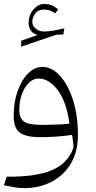

<svg xmlns="http://www.w3.org/2000/svg" viewBox="-20 -692 486 976"><path d="M102.9 264.3C155.2 264.3 201.9 253.3 243.3 231.4C284.8 209.5 317.1 178.6 341 138.1C364.3 97.6 376.2 50 376.2 -4.8C376.2 -72.9 367.6 -133.3 350.5 -185.7C333.3 -237.6 311 -278.6 283.8 -308.1C256.2 -337.1 226.7 -351.9 194.8 -351.9C169.5 -351.9 146.2 -341.4 124.3 -320C101.9 -298.6 84.3 -269 70.5 -231.4C56.7 -193.8 49.5 -151 49.5 -102.9C49.5 -61.4 60 -32.9 81 -17.6C101.9 -2.4 136.7 5.2 185.7 5.2C211.9 5.2 239 4.3 266.7 2.4C293.8 0.5 320.5 -2.4 346.2 -6.2C348.1 5.7 349.5 16.2 351 25.7C352.4 35.7 352.9 46.7 353.3 58.6C334.8 111.9 298.1 150 244.3 172.9C190.5 196.2 113.3 207.1 13.8 206.2L0 250C15.7 253.3 32.4 256.2 51 259.5C69 262.9 86.2 264.3 102.9 264.3ZM333.3 -63.3C311 -61 287.1 -59 262.4 -58.6C237.6 -57.6 214.8 -57.1 193.3 -57.1C150 -57.1 120 -62.4 103.3 -73.3C86.7 -84.3 78.1 -104.3 78.1 -133.3C78.1 -162.9 82.4 -189.5 91.4 -213.8C100.5 -238.1 112.4 -257.1 127.1 -271.4C141.9 -285.7 158.1 -292.9 175.7 -292.9C211.4 -292.9 244.3 -272.9 274.3 -232.9C303.8 -192.9 323.3 -136.2 333.3 -63.3ZM144.3 -580C144.3 -596.7 149.5 -611.4 159.5 -624.3C169.5 -637.1 184.8 -643.3 205.2 -643.3C213.3 -643.3 221.9 -641.9 231 -639.5C240 -636.7 249.5 -631.4 260.5 -624.3L275.7 -643.8C261 -655.7 248.1 -663.8 238.1 -667.1C228.1 -670.5 216.7 -671.9 203.8 -671.9C184.3 -671.9 166.2 -662.4 150 -643.8C133.8 -625.2 125.7 -602.4 125.7 -576.2C125.7 -560.5 129.5 -547.6 137.1 -536.7C144.3 -525.7 155.7 -518.1 171.4 -514.3L87.6 -485.2V-454.8L264.8 -515.2L301.9 -517.1L307.1 -548.1C263.3 -537.1 229 -531.9 204.3 -531.9C188.6 -531.9 174.3 -536.7 162.4 -545.7C150.5 -554.8 144.3 -566.2 144.3 -580Z"/></svg>

Font: Pinar Light
Style: Regular
Weight: 300
Designer: Amin Abedi
Version: Version 2.00;September 9, 2021;FontCreator 13.0.0.2683 64-bi